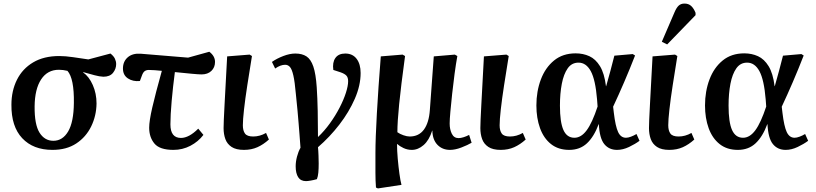

<svg xmlns="http://www.w3.org/2000/svg" viewBox="-20 -826 4574 1076"><path d="M274 14Q166 14 104.5 -51.5Q43 -117 44 -239Q44 -317 75 -379Q106 -441 166 -476.5Q226 -512 312 -512Q346 -512 390.5 -505.5Q435 -499 475 -493L599 -526Q617 -512 624 -497Q631 -482 631 -467Q631 -440 613.5 -418Q596 -396 559 -396Q537 -397 509.5 -404.5Q482 -412 446 -422V-420Q479 -397 500 -349.5Q521 -302 521 -246Q520 -177 491 -117.5Q462 -58 407.5 -22Q353 14 274 14ZM279 -37Q331 -37 362 -89.5Q393 -142 394 -249Q396 -386 358 -429Q333 -435 310 -435Q246 -435 210.5 -381Q175 -327 174 -230Q173 -128 201.5 -82.5Q230 -37 279 -37Z M952 14Q875 14 845.5 -21.5Q816 -57 816 -110Q816 -148 833.5 -224Q851 -300 887 -429Q867 -431 848.5 -432.5Q830 -434 814 -434Q800 -434 790.5 -427Q781 -420 774 -399L764 -372Q725 -368 697 -386.5Q669 -405 669 -442Q669 -481 695.5 -504.5Q722 -528 768 -525L1034 -503L1153 -536Q1185 -512 1185 -479Q1185 -448 1164.5 -428.5Q1144 -409 1110 -409Q1094 -409 1056.5 -412.5Q1019 -416 960 -422Q949 -339 942 -259.5Q935 -180 935 -129Q935 -53 994 -53Q1039 -53 1091 -105L1120 -70Q1091 -32 1047 -9Q1003 14 952 14Z M1347 14Q1303 14 1278 -2.5Q1253 -19 1243 -46.5Q1233 -74 1233 -108Q1233 -139 1238.5 -240.5Q1244 -342 1253 -510L1379 -520L1392 -512Q1378 -426 1366 -348.5Q1354 -271 1347.5 -212.5Q1341 -154 1341 -124Q1341 -94 1353 -77.5Q1365 -61 1399 -61Q1436 -61 1471 -81L1487 -44Q1456 -16 1422.5 -1Q1389 14 1347 14Z M1695 189Q1665 189 1651 167Q1637 145 1637 106Q1637 80 1644.5 51.5Q1652 23 1664 2Q1661 -40 1658.5 -71.5Q1656 -103 1653.5 -134.5Q1651 -166 1647.5 -204.5Q1644 -243 1638 -300Q1632 -368 1624 -403Q1616 -438 1605 -450.5Q1594 -463 1578 -463Q1552 -463 1522 -442L1504 -479Q1531 -498 1567.5 -512Q1604 -526 1635 -526Q1673 -526 1697.5 -510Q1722 -494 1736 -453Q1750 -412 1755 -337Q1759 -277 1760.5 -204Q1762 -131 1762 -58Q1798 -92 1829 -135Q1860 -178 1883 -222.5Q1906 -267 1918.5 -306Q1931 -345 1931 -371Q1931 -392 1921 -402.5Q1911 -413 1888 -421L1848 -434Q1842 -476 1859.5 -501Q1877 -526 1915 -526Q1956 -526 1978.5 -496.5Q2001 -467 2001 -417Q2001 -347 1968.5 -272.5Q1936 -198 1882 -128Q1828 -58 1762 -1Q1764 17 1765 46.5Q1766 76 1766 90Q1766 119 1764 141Q1762 163 1756 178Q1739 183 1721.5 186Q1704 189 1695 189Z M2098 230 2087 225Q2084 186 2084 142Q2084 98 2084 33Q2084 -49 2092 -190.5Q2100 -332 2114 -510L2236 -520L2250 -512Q2227 -343 2217 -243Q2207 -143 2207 -85Q2221 -75 2241 -68Q2261 -61 2276 -61Q2327 -61 2355.5 -99.5Q2384 -138 2389 -210L2411 -510L2529 -520L2543 -512Q2535 -468 2527.5 -412Q2520 -356 2514 -300.5Q2508 -245 2504 -200.5Q2500 -156 2500 -134Q2500 -101 2512 -76.5Q2524 -52 2550 -52Q2562 -52 2578 -57Q2594 -62 2609 -70L2623 -26Q2601 -13 2566 0.5Q2531 14 2502 14Q2459 14 2431.5 -14.5Q2404 -43 2403 -94H2402Q2385 -40 2354 -13Q2323 14 2288 14Q2263 14 2241 3.5Q2219 -7 2206 -19H2205Q2205 18 2209 63Q2213 108 2218.5 148Q2224 188 2230 210Z M2786 14Q2742 14 2717 -2.5Q2692 -19 2682 -46.5Q2672 -74 2672 -108Q2672 -139 2677.5 -240.5Q2683 -342 2692 -510L2818 -520L2831 -512Q2817 -426 2805 -348.5Q2793 -271 2786.5 -212.5Q2780 -154 2780 -124Q2780 -94 2792 -77.5Q2804 -61 2838 -61Q2875 -61 2910 -81L2926 -44Q2895 -16 2861.5 -1Q2828 14 2786 14Z M3170 14Q3109 14 3068 -18.5Q3027 -51 3006.5 -107.5Q2986 -164 2986 -235Q2986 -314 3011 -380.5Q3036 -447 3085 -487Q3134 -527 3206 -527Q3248 -527 3283 -511Q3318 -495 3342.5 -455Q3367 -415 3376 -343H3377Q3390 -388 3401 -429.5Q3412 -471 3423 -514L3526 -523L3539 -515Q3509 -438 3478 -366Q3447 -294 3416 -228L3420 -194Q3429 -118 3444 -86Q3459 -54 3488 -54Q3500 -54 3516 -60Q3532 -66 3547 -75L3564 -37Q3540 -19 3505.5 -2.5Q3471 14 3438 14Q3393 14 3366.5 -18.5Q3340 -51 3336 -130H3335Q3309 -60 3269.5 -23Q3230 14 3170 14ZM3199 -54Q3237 -54 3268 -96Q3299 -138 3329 -229L3326 -269Q3317 -379 3291 -427Q3265 -475 3222 -475Q3184 -475 3161.5 -443Q3139 -411 3128.5 -356.5Q3118 -302 3118 -234Q3118 -141 3137.5 -97.5Q3157 -54 3199 -54Z M3731 14Q3687 14 3662 -2.5Q3637 -19 3627 -46.5Q3617 -74 3617 -108Q3617 -139 3622.5 -240.5Q3628 -342 3637 -510L3763 -520L3776 -512Q3762 -426 3750 -348.5Q3738 -271 3731.5 -212.5Q3725 -154 3725 -124Q3725 -94 3737 -77.5Q3749 -61 3783 -61Q3820 -61 3855 -81L3871 -44Q3840 -16 3806.5 -1Q3773 14 3731 14ZM3719 -577 3689 -592 3760 -757Q3771 -783 3783.5 -794.5Q3796 -806 3816 -806Q3839 -806 3853.5 -792.5Q3868 -779 3878 -754V-741Z M4115 14Q4054 14 4013 -18.5Q3972 -51 3951.5 -107.5Q3931 -164 3931 -235Q3931 -314 3956 -380.5Q3981 -447 4030 -487Q4079 -527 4151 -527Q4193 -527 4228 -511Q4263 -495 4287.5 -455Q4312 -415 4321 -343H4322Q4335 -388 4346 -429.5Q4357 -471 4368 -514L4471 -523L4484 -515Q4454 -438 4423 -366Q4392 -294 4361 -228L4365 -194Q4374 -118 4389 -86Q4404 -54 4433 -54Q4445 -54 4461 -60Q4477 -66 4492 -75L4509 -37Q4485 -19 4450.5 -2.5Q4416 14 4383 14Q4338 14 4311.5 -18.5Q4285 -51 4281 -130H4280Q4254 -60 4214.5 -23Q4175 14 4115 14ZM4144 -54Q4182 -54 4213 -96Q4244 -138 4274 -229L4271 -269Q4262 -379 4236 -427Q4210 -475 4167 -475Q4129 -475 4106.5 -443Q4084 -411 4073.5 -356.5Q4063 -302 4063 -234Q4063 -141 4082.5 -97.5Q4102 -54 4144 -54Z"/></svg>

Font: Literata 36pt SemiBold
Style: Italic
Weight: 600
Italic angle: -2°
Designer: Latin by Veronika Burian and Jose Scaglione. Greek by Irene Vlachou. Cyrillic by Vera Evstafieva
Foundry: TypeTogether
Version: Version 3.002